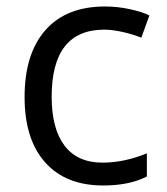

<svg xmlns="http://www.w3.org/2000/svg" viewBox="-20 -565 516 595"><path d="M299.8 9.8Q183.6 9.8 119.9 -61.8Q56.2 -133.3 56.2 -264.2Q56.2 -398.4 120.8 -471.7Q185.5 -544.9 305.2 -544.9Q343.8 -544.9 382.3 -536.6Q420.9 -528.3 442.9 -517.1L418 -448.2Q391.1 -459 359.4 -466.1Q327.6 -473.1 303.2 -473.1Q140.1 -473.1 140.1 -265.1Q140.1 -166.5 179.9 -113.8Q219.7 -61 297.9 -61Q364.7 -61 435.1 -89.8V-18.1Q381.3 9.8 299.8 9.8Z"/></svg>

Font: f0_4961  
Style: Regular
Weight: 400
Foundry: Ascender Corporation
Version: Version 1.10